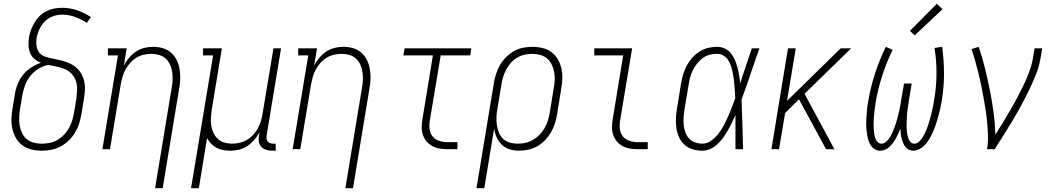

<svg xmlns="http://www.w3.org/2000/svg" viewBox="-20 -784 5540 1009"><path d="M199 8Q172 8 145.5 1.5Q119 -5 98 -20Q77 -35 64 -58Q51 -81 45 -106.5Q39 -132 40 -160Q41 -188 46 -215L58 -288Q62 -315 72.5 -341.5Q83 -368 101 -390.5Q119 -413 143.5 -429Q168 -445 195 -454Q177 -461 162 -473.5Q147 -486 139 -504.5Q131 -523 130 -544Q129 -565 132 -585Q135 -606 142.5 -626Q150 -646 161 -665Q172 -684 188 -699.5Q204 -715 223.5 -725Q243 -735 264 -739Q285 -743 306 -743Q348 -743 386.5 -729.5Q425 -716 458 -694L436 -664Q408 -682 375.5 -694.5Q343 -707 308 -707Q291 -707 275 -703.5Q259 -700 243.5 -692Q228 -684 216 -672Q204 -660 195 -645Q186 -630 180.5 -614.5Q175 -599 172 -583Q169 -562 172 -542Q175 -522 187 -507Q199 -492 218.5 -486Q238 -480 257.5 -476Q277 -472 296.5 -467.5Q316 -463 334.5 -456Q353 -449 369 -438Q385 -427 397 -412Q409 -397 416 -378.5Q423 -360 425.5 -340Q428 -320 425.5 -299Q423 -278 420 -257L408 -185Q404 -160 396 -135Q388 -110 374.5 -87.5Q361 -65 341.5 -46Q322 -27 298.5 -14.5Q275 -2 249.5 3Q224 8 199 8ZM199 -29Q220 -29 241 -33Q262 -37 281 -48Q300 -59 315.5 -75Q331 -91 342 -110Q353 -129 359 -149.5Q365 -170 369 -191L381 -263Q384 -287 385 -311Q386 -335 379.5 -356Q373 -377 358 -394Q343 -411 322.5 -420Q302 -429 279.5 -433.5Q257 -438 234 -443Q207 -438 182 -422.5Q157 -407 139 -384.5Q121 -362 111.5 -335.5Q102 -309 97 -282L85 -209Q82 -188 81 -166Q80 -144 83.5 -123.5Q87 -103 96 -84.5Q105 -66 120.5 -53Q136 -40 156.5 -34.5Q177 -29 199 -29Z M795 205 882 -321Q886 -342 887 -363.5Q888 -385 885 -405Q882 -425 874 -443.5Q866 -462 851.5 -475.5Q837 -489 817 -495Q797 -501 776 -501Q756 -501 736 -496.5Q716 -492 698 -481.5Q680 -471 665.5 -455Q651 -439 640.5 -420.5Q630 -402 624.5 -382.5Q619 -363 615 -343L558 0H518L600 -493H547V-530H646L631 -440Q643 -462 659 -481Q675 -500 695.5 -513.5Q716 -527 739.5 -532.5Q763 -538 785 -538Q812 -538 836.5 -530.5Q861 -523 879.5 -506.5Q898 -490 909 -467.5Q920 -445 924 -419.5Q928 -394 927 -367.5Q926 -341 921 -315L835 205Z M984 205 1100 -493H1047V-530H1146L1093 -209Q1090 -188 1088.5 -166.5Q1087 -145 1090 -125Q1093 -105 1101.5 -86.5Q1110 -68 1124 -54.5Q1138 -41 1158 -35Q1178 -29 1199 -29Q1219 -29 1239 -33.5Q1259 -38 1277 -48.5Q1295 -59 1310 -75Q1325 -91 1335 -109.5Q1345 -128 1351 -147.5Q1357 -167 1360 -187L1417 -530H1457L1381 -71Q1380 -63 1381 -54.5Q1382 -46 1387 -40Q1392 -34 1400 -31.5Q1408 -29 1417 -29H1429V8H1411Q1394 8 1379 3.5Q1364 -1 1353.5 -12Q1343 -23 1340.5 -39Q1338 -55 1341 -71L1344 -90Q1333 -68 1316.5 -49Q1300 -30 1279.5 -16.5Q1259 -3 1236 2.5Q1213 8 1190 8Q1171 8 1152 4.5Q1133 1 1117.5 -7.5Q1102 -16 1089.5 -29Q1077 -42 1068 -58L1025 205Z M1795 205 1882 -321Q1886 -342 1887 -363.5Q1888 -385 1885 -405Q1882 -425 1874 -443.5Q1866 -462 1851.5 -475.5Q1837 -489 1817 -495Q1797 -501 1776 -501Q1756 -501 1736 -496.5Q1716 -492 1698 -481.5Q1680 -471 1665.5 -455Q1651 -439 1640.5 -420.5Q1630 -402 1624.5 -382.5Q1619 -363 1615 -343L1558 0H1518L1600 -493H1547V-530H1646L1631 -440Q1643 -462 1659 -481Q1675 -500 1695.5 -513.5Q1716 -527 1739.5 -532.5Q1763 -538 1785 -538Q1812 -538 1836.5 -530.5Q1861 -523 1879.5 -506.5Q1898 -490 1909 -467.5Q1920 -445 1924 -419.5Q1928 -394 1927 -367.5Q1926 -341 1921 -315L1835 205Z M2331 0Q2310 0 2289.5 -3.5Q2269 -7 2251.5 -16.5Q2234 -26 2221.5 -41Q2209 -56 2202.5 -75Q2196 -94 2196 -115.5Q2196 -137 2200 -158L2255 -493H2100L2106 -530H2457L2451 -493H2296L2239 -152Q2235 -129 2237.5 -106.5Q2240 -84 2253 -67.5Q2266 -51 2287.5 -44Q2309 -37 2331 -37H2384V0Z M2484 205 2575 -345Q2579 -370 2586.5 -394Q2594 -418 2607 -441Q2620 -464 2639 -483Q2658 -502 2680.5 -515Q2703 -528 2728 -533Q2753 -538 2778 -538Q2805 -538 2831.5 -531.5Q2858 -525 2878.5 -509.5Q2899 -494 2912 -471.5Q2925 -449 2930.5 -423Q2936 -397 2935 -369.5Q2934 -342 2929 -315L2908 -185Q2904 -160 2896.5 -136Q2889 -112 2876 -89.5Q2863 -67 2845 -48Q2827 -29 2804.5 -16Q2782 -3 2757 2.5Q2732 8 2708 8Q2682 8 2658 0.5Q2634 -7 2617 -23.5Q2600 -40 2590 -62.5Q2580 -85 2577 -109L2525 205ZM2700 -29Q2721 -29 2741.5 -33.5Q2762 -38 2781 -49Q2800 -60 2815.5 -76Q2831 -92 2842 -111Q2853 -130 2859 -150Q2865 -170 2869 -191L2890 -321Q2894 -342 2895 -364Q2896 -386 2892 -406.5Q2888 -427 2879 -445.5Q2870 -464 2854.5 -477Q2839 -490 2818.5 -495.5Q2798 -501 2777 -501Q2757 -501 2736.5 -496.5Q2716 -492 2697.5 -481Q2679 -470 2664.5 -453.5Q2650 -437 2640 -418Q2630 -399 2624 -379.5Q2618 -360 2615 -339L2594 -213Q2590 -192 2589 -170Q2588 -148 2591 -127.5Q2594 -107 2601.5 -88Q2609 -69 2623.5 -55Q2638 -41 2658 -35Q2678 -29 2700 -29Z M3331 0Q3310 0 3289.5 -3.5Q3269 -7 3251.5 -16.5Q3234 -26 3221.5 -41Q3209 -56 3202.5 -75Q3196 -94 3196 -115.5Q3196 -137 3200 -158L3255 -493H3103V-530H3302L3239 -152Q3235 -129 3237.5 -106.5Q3240 -84 3253 -67.5Q3266 -51 3287.5 -44Q3309 -37 3331 -37H3384V0Z M3671 8Q3645 8 3620 0.5Q3595 -7 3577 -23.5Q3559 -40 3548.5 -63Q3538 -86 3534.5 -111Q3531 -136 3532 -162.5Q3533 -189 3538 -215L3559 -345Q3563 -369 3570 -392.5Q3577 -416 3588.5 -438Q3600 -460 3617 -479.5Q3634 -499 3655 -512.5Q3676 -526 3700 -532Q3724 -538 3748 -538Q3770 -538 3789 -529Q3808 -520 3821 -504Q3834 -488 3842 -469Q3850 -450 3855.5 -429.5Q3861 -409 3864.5 -388.5Q3868 -368 3870 -347Q3885 -392 3900 -438Q3915 -484 3931 -530H3971Q3947 -463 3924.5 -395.5Q3902 -328 3877 -261Q3880 -196 3881.5 -130.5Q3883 -65 3885 0H3845Q3845 -45 3845 -90Q3845 -135 3845 -180Q3836 -160 3826.5 -139.5Q3817 -119 3805.5 -99.5Q3794 -80 3781 -61.5Q3768 -43 3751 -27Q3734 -11 3713.5 -1.5Q3693 8 3671 8ZM3671 -29Q3696 -29 3718 -45Q3740 -61 3756 -82Q3772 -103 3784 -126Q3796 -149 3806.5 -172.5Q3817 -196 3826 -220Q3835 -244 3844 -268Q3843 -286 3842 -303.5Q3841 -321 3839.5 -338.5Q3838 -356 3835.5 -373Q3833 -390 3829.5 -407Q3826 -424 3820.5 -440Q3815 -456 3805.5 -470Q3796 -484 3781 -492.5Q3766 -501 3748 -501Q3729 -501 3709 -496Q3689 -491 3672.5 -478.5Q3656 -466 3643 -449.5Q3630 -433 3621 -415Q3612 -397 3607 -378Q3602 -359 3599 -339L3577 -209Q3574 -189 3572.5 -168.5Q3571 -148 3573 -128Q3575 -108 3581.5 -89.5Q3588 -71 3600.5 -57Q3613 -43 3632 -36Q3651 -29 3671 -29Z M4034 0 4121 -530H4162L4116 -254L4398 -530H4453L4208 -291L4365 0H4321L4179 -262L4106 -190L4074 0Z M4780 8Q4767 8 4755.5 2.5Q4744 -3 4737 -13Q4730 -23 4725.5 -34.5Q4721 -46 4718 -58Q4715 -70 4713.5 -82.5Q4712 -95 4712 -108Q4707 -95 4701 -82.5Q4695 -70 4688.5 -58Q4682 -46 4673.5 -34.5Q4665 -23 4655 -13Q4645 -3 4631.5 2.5Q4618 8 4605 8Q4590 8 4577.5 0.5Q4565 -7 4557 -18.5Q4549 -30 4544.5 -44Q4540 -58 4537.5 -72.5Q4535 -87 4533.5 -102Q4532 -117 4532 -132Q4532 -147 4533 -162Q4534 -177 4535 -192.5Q4536 -208 4538 -223Q4540 -238 4543 -253Q4555 -326 4578.5 -398Q4602 -470 4635 -538L4671 -522Q4639 -457 4616.5 -387Q4594 -317 4582 -248Q4580 -235 4578.5 -223Q4577 -211 4575.5 -199Q4574 -187 4573 -175Q4572 -163 4571.5 -150.5Q4571 -138 4571 -126Q4571 -114 4572 -102.5Q4573 -91 4574.5 -79Q4576 -67 4580 -56.5Q4584 -46 4592 -37.5Q4600 -29 4612 -29Q4626 -29 4637 -39Q4648 -49 4655.5 -60.5Q4663 -72 4668.5 -84.5Q4674 -97 4679 -110Q4684 -123 4688 -135.5Q4692 -148 4695.5 -161Q4699 -174 4702 -187Q4705 -200 4708 -213Q4711 -226 4713 -239Q4715 -252 4717 -265L4731 -345H4771L4758 -265Q4756 -252 4754 -239Q4752 -226 4750 -213Q4748 -200 4747 -187Q4746 -174 4745.5 -161Q4745 -148 4744.5 -135Q4744 -122 4744.5 -109.5Q4745 -97 4747 -84.5Q4749 -72 4752.5 -60Q4756 -48 4764 -38.5Q4772 -29 4785 -29Q4798 -29 4808.5 -38.5Q4819 -48 4826.5 -59.5Q4834 -71 4840 -83Q4846 -95 4850.5 -107Q4855 -119 4859 -131.5Q4863 -144 4866.5 -156.5Q4870 -169 4873.5 -182Q4877 -195 4879.5 -207.5Q4882 -220 4884.5 -232.5Q4887 -245 4889 -258Q4901 -327 4901.5 -395.5Q4902 -464 4891 -532L4931 -538Q4941 -467 4941 -396.5Q4941 -326 4929 -253Q4926 -234 4921.5 -215Q4917 -196 4912 -177Q4907 -158 4901 -139Q4895 -120 4887.5 -101.5Q4880 -83 4870.5 -65Q4861 -47 4848 -31Q4835 -15 4817 -3.5Q4799 8 4780 8ZM4787 -598 4762 -622 4903 -764 4933 -736Z M5167 0Q5173 -34 5172 -68.5Q5171 -103 5168 -136.5Q5165 -170 5160 -203.5Q5155 -237 5149 -270Q5143 -303 5136.5 -335Q5130 -367 5122 -399.5Q5114 -432 5105 -463.5Q5096 -495 5086 -526L5123 -538Q5142 -483 5156 -426.5Q5170 -370 5181.5 -312.5Q5193 -255 5201 -196Q5209 -137 5211 -77Q5232 -109 5251.5 -141.5Q5271 -174 5290 -206.5Q5309 -239 5326.5 -272Q5344 -305 5360 -338.5Q5376 -372 5389 -407Q5402 -442 5408 -477L5417 -530H5457L5448 -477Q5441 -435 5424.5 -393.5Q5408 -352 5388.5 -311.5Q5369 -271 5347.5 -231.5Q5326 -192 5303 -153.5Q5280 -115 5256 -76.5Q5232 -38 5207 0Z"/></svg>

Font: Iosevka Slab XLtObl
Style: Regular
Weight: 200
Italic angle: -9°
Monospace: yes
Designer: Belleve Invis
Foundry: Belleve Invis
Version: Version 11.1.1; ttfautohint (v1.8.3)